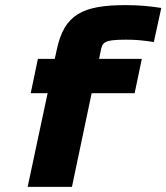

<svg xmlns="http://www.w3.org/2000/svg" viewBox="-20 -730 650 750"><path d="M472 -575C510 -575 531 -573 581 -566L610 -699C565 -706 522 -710 471 -710C302 -710 231 -673 202 -537L194 -500H128L100 -366H166L88 0H261L338 -366H506L534 -500H367L373 -529C380 -564 383 -575 472 -575Z"/></svg>

Font: LT Wave Black
Style: Italic
Weight: 900
Designer: Daniel Lyons
Version: Version 2.5 (Glyphs App)